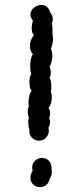

<svg xmlns="http://www.w3.org/2000/svg" viewBox="-20 -755 328 782"><path d="M93 -301Q93 -315 98 -322Q96 -327 96 -339Q96 -353 100 -367Q104 -381 109 -385Q100 -393 100 -420Q100 -432 102 -441.5Q104 -451 108 -453Q103 -463 103 -485Q103 -501 106 -514.5Q109 -528 114 -535Q102 -547 102 -568Q102 -581 106.5 -592.5Q111 -604 118 -610Q109 -623 109 -642Q109 -654 114 -671Q104 -684 104 -696Q104 -712 118 -723.5Q132 -735 149 -735Q161 -735 170.5 -727.5Q180 -720 184 -705Q195 -692 195 -677Q195 -667 191 -660Q194 -657 194 -611Q196 -603 196 -598Q196 -578 187 -555Q193 -547 193 -528Q193 -515 189.5 -502.5Q186 -490 182 -484Q183 -481 185 -473Q187 -465 187 -458Q187 -447 182 -439Q189 -429 189 -399Q189 -388 187 -380Q191 -375 191 -359Q191 -346 187.5 -333.5Q184 -321 177 -316Q184 -308 184 -294Q184 -281 179 -273Q184 -271 184 -259Q184 -252 182 -244.5Q180 -237 177 -236Q179 -228 179 -223Q179 -207 167.5 -194.5Q156 -182 139 -182Q121 -182 109 -195.5Q97 -209 100 -227Q95 -239 95 -259Q95 -270 98 -276Q93 -286 93 -301ZM143 7Q157 7 168 -1.5Q179 -10 182 -26Q191 -38 191 -54L190 -73Q188 -100 166 -109Q159 -112 151 -112Q135 -112 123 -100.5Q111 -89 111 -72Q111 -67 113 -59Q104 -46 104 -32Q104 -14 115.5 -3.5Q127 7 143 7Z"/></svg>

Font: Pangolin
Style: Regular
Weight: 400
Designer: Kevin Burke
Foundry: Google, Inc.
Version: Version 1.101